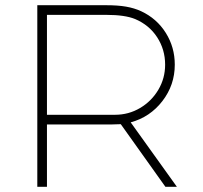

<svg xmlns="http://www.w3.org/2000/svg" viewBox="-20 -716 780 736"><path d="M650 -468Q650 -390 602.5 -328.5Q555 -267 481 -247L658 0H614L443 -240L411 -239H160V0H123V-696H388Q432 -696 463.5 -690.5Q495 -685 521 -673Q581 -645 615.5 -590Q650 -535 650 -468ZM421 -276Q473 -276 517 -302Q561 -328 587 -372Q613 -416 613 -468Q613 -526 582.5 -573Q552 -620 498 -643Q459 -659 388 -659H160V-276Z"/></svg>

Font: Major Mono Display
Style: Regular
Weight: 400
Designer: Emre Parlak
Foundry: Emre Parlak
Version: Version 2.000; ttfautohint (v1.8) -l 8 -r 50 -G 200 -x 14 -D